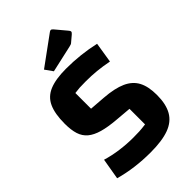

<svg xmlns="http://www.w3.org/2000/svg" viewBox="-254 -945 1056 1056"><g transform="rotate(-45 274.0 -417.5)"><path d="M57 -138Q103 -124 155 -117Q207 -110 256 -110Q282 -110 303.5 -111Q325 -112 354 -116V-237L261 -245Q199 -250 157 -262Q115 -274 90 -295Q65 -316 54.5 -349Q44 -382 44 -431Q44 -508 65 -554Q86 -600 134.5 -620Q183 -640 263 -640Q375 -640 481 -616L462 -497Q415 -506 375 -510Q335 -514 290 -514Q260 -514 243 -513Q226 -512 205 -509V-387L297 -380Q377 -374 424.5 -352.5Q472 -331 493.5 -290.5Q515 -250 515 -184Q515 -113 490 -69Q465 -25 410.5 -5Q356 15 267 15Q205 15 147.5 7.5Q90 0 36 -15ZM206 -677 174 -722 344 -846Q350 -850 354 -850Q360 -850 367 -842L420 -779Q428 -770 428 -765Q428 -758 418 -750L386 -723Q381 -718 376 -716Q371 -714 362 -712Z"/></g></svg>

Font: Changa SemiBold
Style: Regular
Weight: 600
Designer: Eduardo Rodriguez Tunni
Foundry: Eduardo Rodriguez Tunni
Version: Version 3.002; ttfautohint (v1.8.2)